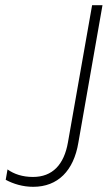

<svg xmlns="http://www.w3.org/2000/svg" viewBox="-20 -720 425 740"><path d="M108 0C203 0 264 -62 282 -170L375 -700H335L242 -172C227 -85 182 -38 107 -38C67 -38 34 -49 9 -67L2 -27C32 -11 68 0 108 0Z"/></svg>

Font: Fixel Text 20240404 ExtraLight
Style: Italic
Weight: 200
Width: 4
Italic angle: -10°
Designer: AlfaBravo + MacPaw
Foundry: Kyrylo Tkachov, Marchela Mozhyna, Serhii Makarenko, Maria Weinstein, Zakhar Kryvoshyya
Version: Version 1.211;Glyphs 3.2 (3225)